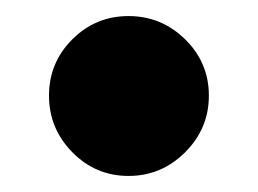

<svg xmlns="http://www.w3.org/2000/svg" viewBox="-20 -437 321 239"><path d="M210.5 -247.5Q181 -218 140 -218Q99 -218 70 -247.5Q41 -277 41 -318Q41 -359 70 -388Q99 -417 140 -417Q181 -417 210.5 -388Q240 -359 240 -318Q240 -277 210.5 -247.5Z"/></svg>

Font: Nacelle Heavy
Style: Regular
Weight: 800
Designer: Sora Sagano
Foundry: Sora Sagano
Version: Version 1.000;FEAKit 1.0